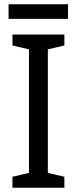

<svg xmlns="http://www.w3.org/2000/svg" viewBox="-20 -875 358 895"><path d="M280 0H38V-51L115 -69V-645L38 -663V-714H280V-663L203 -645V-69L280 -51ZM297 -855V-787H20V-855Z"/></svg>

Font: Noto Sans Hebrew SemiCondensed
Style: Regular
Weight: 400
Width: 4
Designer: Monotype Design Team
Foundry: Monotype Imaging Inc.
Version: Version 2.004; ttfautohint (v1.8.4.7-5d5b)